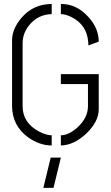

<svg xmlns="http://www.w3.org/2000/svg" viewBox="-20 -708 542 941"><path d="M192.4 212.9 228.5 64.5H278.3L242.2 212.9ZM39.1 -187.5V-511.7Q40 -566.4 84 -619.1Q142.6 -688.5 233.4 -688.5V-638.7Q165 -637.7 121.1 -582Q90.8 -543 90.8 -496.1V-187.5Q90.8 -105.5 172.9 -62.5Q208 -44.9 233.4 -44.9V4.9Q172.9 4.9 116.2 -36.1Q40 -92.8 39.1 -187.5ZM278.3 4.9V-44.9Q317.4 -44.9 362.3 -85.9Q410.2 -131.8 411.1 -185.5V-295.9H278.3V-344.7H463.9V-171.9Q463.9 -112.3 403.3 -53.7Q341.8 3.9 278.3 4.9ZM278.3 -638.7V-688.5Q354.5 -689.5 413.1 -625Q463.9 -569.3 463.9 -503.9L413.1 -485.4Q413.1 -500 412.1 -503.9Q405.3 -585.9 331.1 -624Q301.8 -638.7 278.3 -638.7Z"/></svg>

Font: Post No Bills Colombo
Style: Regular
Weight: 400
Designer: Kosala Senevirathne, Siva Puranthara, Lasantha Premarathna, Tharique Azeez
Foundry: Mooniak
Version: Version 1.220 ; ttfautohint (v1.6)